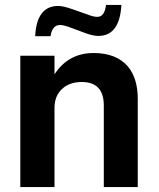

<svg xmlns="http://www.w3.org/2000/svg" viewBox="-20 -755 641 775"><path d="M470 -735Q463 -610 377 -610Q355 -610 323 -622L253 -648Q235 -654 222 -654Q191 -654 184 -609H122Q128 -731 215 -731Q234 -731 269 -719L340 -694Q358 -687 373 -687Q402 -687 408 -735ZM62 -530H200V-455Q256 -541 358 -541Q449 -541 496 -487Q536 -439 536 -357V0H399V-329Q399 -424 310 -424Q260 -424 230 -395.5Q200 -367 200 -320V0H62Z"/></svg>

Font: Almarai Bold
Style: Regular
Weight: 700
Designer: Boutros International 2019
Foundry: Created by Boutros International 2019
Version: Version 1.10